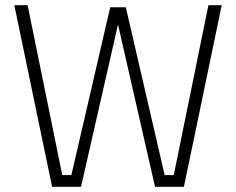

<svg xmlns="http://www.w3.org/2000/svg" viewBox="-20 -717 906 737"><path d="M180 0 35 -697H86L219 -45H254L403 -689H463L612 -45H647L780 -697H831L686 0H575L428 -645H438L291 0Z"/></svg>

Font: Cairo Play Light
Style: Regular
Weight: 300
Version: Version 3.119